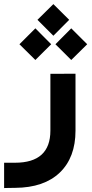

<svg xmlns="http://www.w3.org/2000/svg" viewBox="-33 -699 455 948"><path d="M151.9 -601.1 230.5 -678.7 308.6 -601.1 230.5 -522.5ZM240.7 -480.5 318.8 -559.1 397.5 -480.5 318.8 -402.8ZM63 -480.5 141.6 -559.1 219.7 -480.5 141.6 -402.8ZM41 104.5Q215.8 104.5 215.8 -54.2V-314.9V-334.5H235.4L320.3 -335H339.8V-315.4V-54.2Q339.8 78.6 262.2 153.1Q184.6 227.5 42 228.5L7.3 229L-12.7 229.5V209.5V124V104.5H6.8Z"/></svg>

Font: Shabnam WOL
Style: Bold-WOL
Weight: 700
Foundry: DejaVu fonts team - Redesigned by Saber Rastikerdar - Based on Vazir font
Version: Version 5.0.0